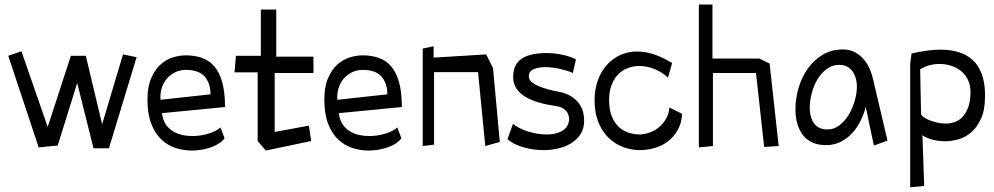

<svg xmlns="http://www.w3.org/2000/svg" viewBox="-20 -628 4280 827"><path d="M312.5 -270.5 228.5 -1 146.5 6.8 15.6 -387.7 72.3 -407.2 185.5 -81.1 285.2 -387.7H349.6L419.9 -92.8L509.8 -393.6L568.4 -381.8L449.2 10.7H382.8Z M615.2 -200.2Q615.2 -253.9 630.9 -290.5Q646.5 -327.1 670.4 -349.1Q694.3 -371.1 723.6 -380.4Q752.9 -389.6 780.3 -389.6Q819.3 -389.6 850.6 -378.4Q881.8 -367.2 903.8 -341.3Q925.8 -315.4 937.5 -272.5Q949.2 -229.5 949.2 -167L677.7 -140.6Q680.7 -113.3 692.9 -94.2Q705.1 -75.2 723.6 -63.5Q742.2 -51.8 763.7 -46.9Q785.2 -42 807.6 -42Q844.7 -42 878.9 -52.7Q913.1 -63.5 929.7 -79.1L947.3 -32.2Q940.4 -22.5 926.8 -12.7Q913.1 -2.9 894.5 4.4Q876 11.7 853 16.1Q830.1 20.5 805.7 20.5Q771.5 20.5 737.3 9.8Q703.1 -1 675.8 -26.4Q648.4 -51.8 631.8 -94.2Q615.2 -136.7 615.2 -200.2ZM671.9 -198.2 886.7 -221.7Q886.7 -269.5 861.3 -298.3Q835.9 -327.1 779.3 -327.1Q752 -326.2 731.9 -315.4Q711.9 -304.7 698.2 -288.6Q684.6 -272.5 677.7 -252Q670.9 -231.4 670.9 -210Q670.9 -202.1 671.9 -198.2Z M1089.8 -20.5V-316.4H990.2L996.1 -387.7H1103.5V-586.9H1169.9V-383.8H1330.1V-313.5H1163.1V-59.6L1310.5 -86.9L1320.3 -20.5L1125 20.5Z M1377 -200.2Q1377 -253.9 1392.6 -290.5Q1408.2 -327.1 1432.1 -349.1Q1456.1 -371.1 1485.4 -380.4Q1514.6 -389.6 1542 -389.6Q1581.1 -389.6 1612.3 -378.4Q1643.6 -367.2 1665.5 -341.3Q1687.5 -315.4 1699.2 -272.5Q1710.9 -229.5 1710.9 -167L1439.5 -140.6Q1442.4 -113.3 1454.6 -94.2Q1466.8 -75.2 1485.4 -63.5Q1503.9 -51.8 1525.4 -46.9Q1546.9 -42 1569.3 -42Q1606.4 -42 1640.6 -52.7Q1674.8 -63.5 1691.4 -79.1L1709 -32.2Q1702.1 -22.5 1688.5 -12.7Q1674.8 -2.9 1656.2 4.4Q1637.7 11.7 1614.7 16.1Q1591.8 20.5 1567.4 20.5Q1533.2 20.5 1499 9.8Q1464.8 -1 1437.5 -26.4Q1410.2 -51.8 1393.6 -94.2Q1377 -136.7 1377 -200.2ZM1433.6 -198.2 1648.4 -221.7Q1648.4 -269.5 1623 -298.3Q1597.7 -327.1 1541 -327.1Q1513.7 -326.2 1493.7 -315.4Q1473.6 -304.7 1460 -288.6Q1446.3 -272.5 1439.5 -252Q1432.6 -231.4 1432.6 -210Q1432.6 -202.1 1433.6 -198.2Z M2039.1 -317.4H1849.6V-4.9L1800.8 1V-418.9L1847.7 -428.7V-379.9L2074.2 -393.6L2103.5 -335L2132.8 -16.6L2070.3 1Z M2460.9 -372.1 2447.3 -313.5Q2439.5 -317.4 2426.3 -321.8Q2413.1 -326.2 2397 -330.1Q2380.9 -334 2362.8 -336.4Q2344.7 -338.9 2329.1 -338.9Q2299.8 -338.9 2278.8 -330.1Q2257.8 -321.3 2257.8 -298.8Q2257.8 -282.2 2275.4 -270.5Q2293 -258.8 2316.9 -250.5Q2340.8 -242.2 2364.7 -237.3Q2388.7 -232.4 2402.3 -229.5Q2431.6 -220.7 2449.7 -206.5Q2467.8 -192.4 2478 -176.3Q2488.3 -160.2 2492.2 -142.6Q2496.1 -125 2496.1 -108.4Q2496.1 -73.2 2480 -49.3Q2463.9 -25.4 2439 -10.3Q2414.1 4.9 2383.3 11.7Q2352.5 18.6 2322.3 18.6Q2275.4 18.6 2232.9 5.9Q2190.4 -6.8 2166 -28.3L2189.5 -94.7Q2201.2 -85 2217.3 -76.7Q2233.4 -68.4 2252.9 -62Q2272.5 -55.7 2293.9 -52.2Q2315.4 -48.8 2335.9 -48.8Q2371.1 -48.8 2398.4 -62.5Q2425.8 -76.2 2431.6 -110.4Q2431.6 -116.2 2430.2 -125.5Q2428.7 -134.8 2423.3 -143.6Q2418 -152.3 2406.7 -160.2Q2395.5 -168 2375 -170.9Q2335 -176.8 2301.3 -186.5Q2267.6 -196.3 2243.2 -210.9Q2218.8 -225.6 2204.6 -246.6Q2190.4 -267.6 2190.4 -295.9Q2190.4 -350.6 2226.6 -375Q2262.7 -399.4 2333 -399.4Q2370.1 -399.4 2404.8 -391.6Q2439.5 -383.8 2460.9 -372.1Z M2875 -356.4 2857.4 -293.9Q2829.1 -319.3 2796.9 -331.5Q2764.6 -343.8 2733.4 -343.8Q2707 -343.8 2683.1 -334.5Q2659.2 -325.2 2641.6 -306.6Q2624 -288.1 2613.8 -260.7Q2603.5 -233.4 2603.5 -198.2Q2603.5 -156.2 2614.7 -127.9Q2626 -99.6 2644.5 -82Q2663.1 -64.5 2687 -56.6Q2710.9 -48.8 2736.3 -48.8Q2758.8 -49.8 2780.8 -58.1Q2802.7 -66.4 2820.3 -81.5Q2837.9 -96.7 2849.6 -117.7Q2861.3 -138.7 2863.3 -165L2918 -137.7Q2916 -98.6 2899.9 -69.3Q2883.8 -40 2858.9 -20.5Q2834 -1 2801.8 8.8Q2769.5 18.6 2735.4 18.6Q2699.2 18.6 2664.1 5.4Q2628.9 -7.8 2601.6 -34.2Q2574.2 -60.5 2557.6 -101.1Q2541 -141.6 2541 -196.3Q2541 -242.2 2554.7 -280.8Q2568.4 -319.3 2592.8 -347.2Q2617.2 -375 2650.9 -390.6Q2684.6 -406.2 2724.6 -406.2Q2758.8 -406.2 2796.4 -394Q2834 -381.8 2875 -356.4Z M3236.3 -313.5H3050.8V1L2990.2 6.8V-608.4H3048.8V-376H3250L3294.9 -354.5L3334 1L3271.5 4.9Z M3740.2 -288.1 3802.7 -22.5 3744.1 -1 3709 -167Q3702.1 -139.6 3688 -110.4Q3673.8 -81.1 3652.8 -57.1Q3631.8 -33.2 3603 -18.1Q3574.2 -2.9 3538.1 -2.9Q3473.6 -2.9 3439.9 -44.4Q3406.2 -85.9 3406.2 -159.2Q3406.2 -201.2 3418.9 -246.6Q3431.6 -292 3457 -329.1Q3482.4 -366.2 3521 -390.6Q3559.6 -415 3611.3 -415Q3641.6 -415 3664.6 -401.9Q3687.5 -388.7 3703.1 -369.1Q3718.8 -349.6 3727.5 -327.6Q3736.3 -305.7 3740.2 -288.1ZM3621.1 -344.7Q3614.3 -346.7 3607.9 -347.7Q3601.6 -348.6 3594.7 -348.6Q3564.5 -348.6 3540.5 -330.6Q3516.6 -312.5 3500.5 -285.2Q3484.4 -257.8 3476.1 -225.6Q3467.8 -193.4 3467.8 -166Q3467.8 -123 3486.3 -96.7Q3504.9 -70.3 3544.9 -70.3Q3572.3 -70.3 3595.7 -88.4Q3619.1 -106.4 3635.7 -133.8Q3652.3 -161.1 3661.6 -193.8Q3670.9 -226.6 3670.9 -254.9Q3670.9 -286.1 3658.7 -310.1Q3646.5 -334 3621.1 -344.7Z M4222.7 -231.4V-210.9Q4222.7 -155.3 4206.1 -118.2Q4189.5 -81.1 4164.6 -59.1Q4139.6 -37.1 4109.4 -28.3Q4079.1 -19.5 4051.8 -19.5Q4020.5 -19.5 3993.7 -27.3Q3966.8 -35.2 3953.1 -45.9L3960.9 172.9L3900.4 178.7V-352.5L3906.2 -397.5Q3978.5 -414.1 4031.2 -414.1Q4122.1 -414.1 4170.4 -368.7Q4218.8 -323.2 4222.7 -231.4ZM3943.4 -329.1 3947.3 -135.7Q3948.2 -130.9 3957.5 -124Q3966.8 -117.2 3981.9 -110.8Q3997.1 -104.5 4015.6 -100.1Q4034.2 -95.7 4053.7 -95.7Q4072.3 -95.7 4091.3 -102.1Q4110.4 -108.4 4125.5 -124Q4140.6 -139.6 4150.4 -166Q4160.2 -192.4 4160.2 -231.4Q4160.2 -261.7 4148.9 -284.7Q4137.7 -307.6 4118.7 -322.8Q4099.6 -337.9 4075.7 -345.2Q4051.8 -352.5 4026.4 -352.5Q4003.9 -352.5 3982.4 -346.7Q3960.9 -340.8 3943.4 -329.1Z"/></svg>

Font: Poor Story
Style: Regular
Weight: 400
Designer: YoonDesign Inc.
Foundry: YoonDesign Inc.
Version: Version 3.00